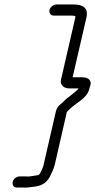

<svg xmlns="http://www.w3.org/2000/svg" viewBox="-20 -704 427 862"><path d="M221 -634H296C301 -634 306 -634 311 -633C317 -633 320 -632 318 -625L254 -347C248 -322 267 -307 292 -307H332L331 -304C327 -300 323 -296 318 -292L302 -279C288 -269 274 -258 262 -245L246 -231C237 -222 232 -211 230 -200L176 35C175 40 174 44 172 48L167 60C165 64 157 82 152 82C147 83 140 84 134 85C121 86 111 90 97 88H68C54 88 40 99 37 113C34 127 42 138 56 138H83C99 139 112 137 127 135C164 132 188 119 204 89C212 72 221 56 226 35L280 -201C284 -206 288 -210 293 -214C318 -241 371 -261 381 -305C382 -310 384 -316 386 -321C392 -345 374 -357 349 -357H306L368 -625C378 -669 352 -684 308 -684H233C220 -684 205 -672 202 -659C199 -646 208 -634 221 -634Z"/></svg>

Font: Electronic
Style: BookIt
Weight: 400
Version: Version 1.011